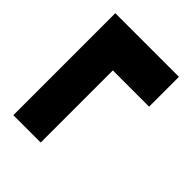

<svg xmlns="http://www.w3.org/2000/svg" viewBox="-60 -646 719 719"><g transform="rotate(-45 300.0 -286.5)"><path d="M412 -118V-310H30V-455H570V-118Z"/></g></svg>

Font: Martian Mono Condensed
Style: Bold
Weight: 700
Width: 3
Designer: Roman Shamin
Foundry: Evil Martians
Version: Version 1.000